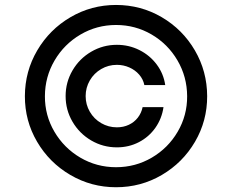

<svg xmlns="http://www.w3.org/2000/svg" viewBox="-20 -759 955 790"><path d="M82.4 -363.6Q82.7 -465.6 133.3 -551.7Q183.9 -637.8 269.9 -688.2Q355.8 -738.6 457.4 -738.6Q559.7 -738.6 645.6 -688.2Q731.5 -637.8 781.8 -551.7Q832 -465.6 832.4 -363.6Q832.7 -261.7 782.3 -175.6Q731.9 -89.5 645.8 -39.1Q559.7 11.4 457.4 11.4Q355.8 11.4 269.5 -39.1Q183.2 -89.5 132.6 -175.8Q82 -262.1 82.4 -363.6ZM750 -363.3Q749.6 -443.2 710.2 -510.5Q670.8 -577.8 603.9 -617Q536.9 -656.2 457.4 -656.2Q378.2 -656.2 311.1 -616.8Q244 -577.4 204.5 -510.1Q165.1 -442.8 164.8 -363.3Q164.4 -284.4 203.8 -217.2Q243.3 -149.9 310.5 -110.4Q377.8 -71 457.4 -71Q537.3 -71 604.6 -110.4Q671.9 -149.9 711.1 -217Q750.4 -284.1 750 -363.3ZM460.9 -574.6Q510.7 -574.6 553.8 -552.9Q596.9 -531.2 625 -493.4Q653.1 -455.6 659.8 -409.1H573.9Q569.2 -432.9 552.7 -451.9Q536.2 -470.9 512.1 -481.5Q487.9 -492.2 460.9 -492.2Q426.1 -492.2 396.5 -475Q366.8 -457.7 349.6 -428.1Q332.4 -398.4 332.4 -363.6Q332.4 -328.8 349.6 -299.2Q366.8 -269.5 396.5 -252.3Q426.1 -235.1 460.9 -235.1Q487.9 -235.1 510.1 -245.6Q532.3 -256 547.1 -275Q561.8 -294 566.8 -318.2H652.7Q646 -271.3 619.5 -233.5Q593 -195.7 551.7 -174.2Q510.3 -152.7 460.9 -152.7Q403.8 -152.7 355.3 -181.1Q306.8 -209.5 278.4 -258Q250 -306.5 250 -363.6Q250 -420.8 278.4 -469.3Q306.8 -517.8 355.3 -546.2Q403.8 -574.6 460.9 -574.6Z"/></svg>

Font: Riot Sans
Style: Regular
Weight: 400
Designer: Rasmus Andersson
Foundry: rsms
Version: Version 4.001